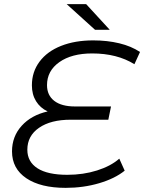

<svg xmlns="http://www.w3.org/2000/svg" viewBox="-20 -901 696 927"><path d="M207 -490Q207 -441 242 -414Q277 -387 342 -387H516L503 -323H321Q225 -323 168.5 -284Q112 -245 112 -178Q112 -120 161 -88.5Q210 -57 305 -57Q382 -57 448.5 -78Q515 -99 556 -135L582 -77Q535 -39 459 -16.5Q383 6 297 6Q176 6 107 -40.5Q38 -87 38 -170Q38 -242 84.5 -293.5Q131 -345 210 -363Q174 -380 154 -412.5Q134 -445 134 -489Q134 -554 171 -603.5Q208 -653 275 -679.5Q342 -706 430 -706Q498 -706 556 -692Q614 -678 656 -650L629 -591Q545 -643 425 -643Q326 -643 266.5 -601Q207 -559 207 -490ZM302 -881H396L510 -757H439Z"/></svg>

Font: Montserrat Alternates
Style: Italic
Weight: 400
Italic angle: -11.3°
Designer: Julieta Ulanovsky
Foundry: Julieta Ulanovsky
Version: Version 7.200